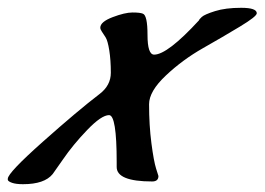

<svg xmlns="http://www.w3.org/2000/svg" viewBox="-86 -433 678 492"><path d="M309 -293Q343 -293 424 -381Q424 -383 431 -389.5Q438 -396 465 -404.5Q492 -413 532 -413Q572 -413 572 -399Q572 -391 529 -365Q486 -339 434 -309.5Q382 -280 339 -239.5Q296 -199 296 -166Q296 -112 302 -66Q308 -20 314 -1L320 18Q320 32 304 32Q213 32 213 -5V-18Q213 -138 193.5 -138Q174 -138 137.5 -100Q101 -62 75 -24L49 13Q28 39 -27 39Q-45 39 -55 35.5Q-65 32 -66 28V25Q-66 10 24 -70Q114 -150 169 -192Q198 -214 198 -246.5Q198 -279 194 -304Q190 -329 184.5 -337.5Q179 -346 175 -352Q171 -358 171 -362Q171 -377 202.5 -389Q234 -401 253.5 -401Q273 -401 280 -398Q292 -394 292 -343.5Q292 -293 309 -293Z"/></svg>

Font: Condiment
Style: Regular
Weight: 400
Designer: Angel Koziupa, Alejandro Paul
Foundry: Angel Koziupa, Alejandro Paul
Version: Version 1.001